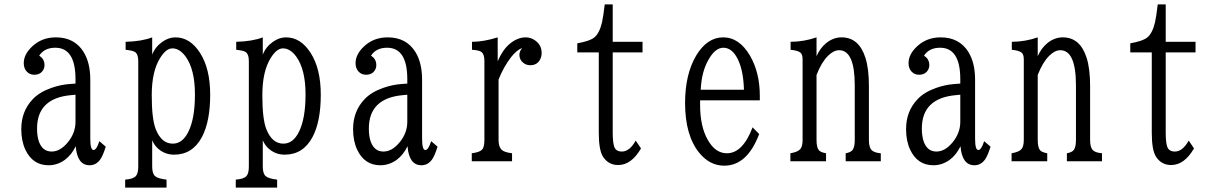

<svg xmlns="http://www.w3.org/2000/svg" viewBox="-20 -729 5540 868"><path d="M321.3 -351.1V-371.1Q321.3 -513.2 230 -513.2Q180.2 -513.2 157.2 -477.1Q181.2 -462.9 181.2 -434.6Q181.2 -421.9 174.8 -411.6Q162.1 -391.1 134.8 -391.1Q114.3 -391.1 101.1 -405.3Q87.4 -419.9 87.4 -443.4Q87.4 -482.9 124.5 -518.1Q168.5 -560.1 232.4 -560.1Q316.9 -560.1 357.9 -494.1Q388.2 -445.3 388.2 -368.2V-102.1Q388.2 -50.8 402.8 -50.8Q416.5 -50.8 429.2 -90.8L458 -65.9Q445.8 -25.9 433.1 -7.8Q414.1 18.1 385.3 18.1Q329.1 18.1 322.3 -67.9Q303.7 -29.3 273.9 -6.8Q239.7 18.1 199.7 18.1Q127.9 18.1 94.7 -52.2Q76.2 -91.8 76.2 -145Q76.2 -226.6 128.4 -280.8Q158.7 -313 213.4 -332Q253.9 -346.2 294.4 -349.1ZM321.3 -300.8 300.3 -298.8Q147.5 -284.7 147.5 -147.9Q147.5 -111.3 156.7 -86.9Q173.3 -43.9 213.4 -43.9Q252 -43.9 286.1 -85Q321.3 -127.4 321.3 -178.2Z M545.9 119.1V83Q581.5 80.6 594.2 66.9Q605 55.2 605 23.9V-453.1Q605 -481.4 592.8 -492.2Q583 -500.5 547.9 -503.9V-540Q621.6 -542 668 -560.1V-481.9Q681.2 -516.6 713.4 -539.6Q742.2 -560.1 772.9 -560.1Q838.9 -560.1 883.8 -490.7Q930.2 -418.9 930.2 -300.8Q930.2 -179.2 892.6 -108.9Q850.1 -29.8 767.1 -29.8Q721.7 -29.8 689.5 -62Q676.3 -75.7 668 -94.7V23.9Q668 55.2 680.7 66.9Q693.4 78.6 732.9 83V119.1ZM759.3 -510.3Q730.5 -510.3 703.6 -466.3Q666 -406.2 666 -298.3Q666 -190.9 684.1 -145Q710 -79.6 761.2 -79.6Q804.7 -79.6 831.1 -132.3Q861.3 -191.9 861.3 -302.2Q861.3 -415 819.3 -473.1Q792 -510.3 759.3 -510.3Z M1045.9 119.1V83Q1081.5 80.6 1094.2 66.9Q1105 55.2 1105 23.9V-453.1Q1105 -481.4 1092.8 -492.2Q1083 -500.5 1047.9 -503.9V-540Q1121.6 -542 1168 -560.1V-481.9Q1181.2 -516.6 1213.4 -539.6Q1242.2 -560.1 1272.9 -560.1Q1338.9 -560.1 1383.8 -490.7Q1430.2 -418.9 1430.2 -300.8Q1430.2 -179.2 1392.6 -108.9Q1350.1 -29.8 1267.1 -29.8Q1221.7 -29.8 1189.5 -62Q1176.3 -75.7 1168 -94.7V23.9Q1168 55.2 1180.7 66.9Q1193.4 78.6 1232.9 83V119.1ZM1259.3 -510.3Q1230.5 -510.3 1203.6 -466.3Q1166 -406.2 1166 -298.3Q1166 -190.9 1184.1 -145Q1210 -79.6 1261.2 -79.6Q1304.7 -79.6 1331.1 -132.3Q1361.3 -191.9 1361.3 -302.2Q1361.3 -415 1319.3 -473.1Q1292 -510.3 1259.3 -510.3Z M1821.3 -351.1V-371.1Q1821.3 -513.2 1730 -513.2Q1680.2 -513.2 1657.2 -477.1Q1681.2 -462.9 1681.2 -434.6Q1681.2 -421.9 1674.8 -411.6Q1662.1 -391.1 1634.8 -391.1Q1614.3 -391.1 1601.1 -405.3Q1587.4 -419.9 1587.4 -443.4Q1587.4 -482.9 1624.5 -518.1Q1668.5 -560.1 1732.4 -560.1Q1816.9 -560.1 1857.9 -494.1Q1888.2 -445.3 1888.2 -368.2V-102.1Q1888.2 -50.8 1902.8 -50.8Q1916.5 -50.8 1929.2 -90.8L1958 -65.9Q1945.8 -25.9 1933.1 -7.8Q1914.1 18.1 1885.3 18.1Q1829.1 18.1 1822.3 -67.9Q1803.7 -29.3 1773.9 -6.8Q1739.7 18.1 1699.7 18.1Q1627.9 18.1 1594.7 -52.2Q1576.2 -91.8 1576.2 -145Q1576.2 -226.6 1628.4 -280.8Q1658.7 -313 1713.4 -332Q1753.9 -346.2 1794.4 -349.1ZM1821.3 -300.8 1800.3 -298.8Q1647.5 -284.7 1647.5 -147.9Q1647.5 -111.3 1656.7 -86.9Q1673.3 -43.9 1713.4 -43.9Q1752 -43.9 1786.1 -85Q1821.3 -127.4 1821.3 -178.2Z M2112.8 0V-36.1Q2147 -40.5 2158.7 -51.8Q2169.9 -63 2169.9 -96.2V-453.1Q2169.9 -482.4 2157.7 -493.2Q2147.5 -502 2113.8 -503.9V-540Q2166 -540 2230 -560.1V-452.1Q2252 -503.4 2283.2 -529.8Q2318.8 -560.1 2356.4 -560.1Q2376.5 -560.1 2393.6 -549.8Q2428.7 -528.8 2428.7 -489.7Q2428.7 -473.6 2421.9 -460.4Q2408.2 -434.1 2377.4 -434.1Q2360.4 -434.1 2347.2 -443.8Q2328.1 -458 2328.1 -481Q2328.1 -496.6 2340.8 -512.2Q2315.9 -502.9 2291 -471.2Q2255.4 -424.8 2233.9 -369.1V-96.2Q2233.9 -65.4 2248 -51.8Q2259.3 -40.5 2294.9 -36.1V0Z M2589.8 -492.2V-533.2Q2645.5 -543 2666 -559.1Q2689.9 -578.1 2701.7 -628.4Q2707.5 -654.3 2713.9 -709H2750V-540H2884.8V-492.2H2750V-129.9Q2750 -83.5 2757.3 -64.5Q2765.1 -43.9 2791.5 -43.9Q2826.2 -43.9 2854 -93.3L2877.9 -58.1Q2834.5 17.1 2774.4 17.1Q2730 17.1 2705.6 -21.5Q2687 -51.3 2687 -128.9V-492.2Z M3145 -275.4V-256.3Q3145 -157.2 3179.7 -96.7Q3213.9 -36.1 3266.1 -36.1Q3337.9 -36.1 3382.3 -153.3L3412.1 -123Q3357.9 20 3254.4 20Q3189 20 3141.6 -37.6Q3077.1 -116.7 3077.1 -263.2Q3077.1 -393.1 3127.4 -478Q3176.8 -560.1 3249.5 -560.1Q3322.3 -560.1 3371.1 -476.6Q3415 -400.4 3415 -295.4V-275.4ZM3343.3 -323.2Q3340.8 -409.7 3315.9 -460.4Q3290.5 -513.2 3250 -513.2Q3214.4 -513.2 3184.6 -461.9Q3151.4 -406.2 3147.9 -323.2Z M3553.2 0V-36.1Q3587.4 -42 3598.1 -55.2Q3608.4 -67.4 3608.4 -96.2V-460.9Q3608.4 -484.4 3597.2 -492.2Q3584.5 -501 3554.2 -503.9V-540Q3615.2 -540.5 3671.4 -560.1V-475.1Q3687.5 -511.2 3713.9 -533.2Q3746.6 -560.1 3784.7 -560.1Q3863.3 -560.1 3892.6 -467.3Q3908.2 -418 3908.2 -339.8V-96.2Q3908.2 -63.5 3919.9 -50.8Q3931.6 -38.6 3961.9 -36.1V0H3803.2V-36.1Q3827.1 -40.5 3835 -51.8Q3844.2 -65.4 3844.2 -96.2V-342.8Q3844.2 -502 3773.4 -502Q3748.5 -502 3722.7 -476.1Q3693.4 -446.8 3671.4 -390.1V-96.2Q3671.4 -63.5 3681.2 -50.8Q3689 -40.5 3714.4 -36.1V0Z M4321.3 -351.1V-371.1Q4321.3 -513.2 4230 -513.2Q4180.2 -513.2 4157.2 -477.1Q4181.2 -462.9 4181.2 -434.6Q4181.2 -421.9 4174.8 -411.6Q4162.1 -391.1 4134.8 -391.1Q4114.3 -391.1 4101.1 -405.3Q4087.4 -419.9 4087.4 -443.4Q4087.4 -482.9 4124.5 -518.1Q4168.5 -560.1 4232.4 -560.1Q4316.9 -560.1 4357.9 -494.1Q4388.2 -445.3 4388.2 -368.2V-102.1Q4388.2 -50.8 4402.8 -50.8Q4416.5 -50.8 4429.2 -90.8L4458 -65.9Q4445.8 -25.9 4433.1 -7.8Q4414.1 18.1 4385.3 18.1Q4329.1 18.1 4322.3 -67.9Q4303.7 -29.3 4273.9 -6.8Q4239.7 18.1 4199.7 18.1Q4127.9 18.1 4094.7 -52.2Q4076.2 -91.8 4076.2 -145Q4076.2 -226.6 4128.4 -280.8Q4158.7 -313 4213.4 -332Q4253.9 -346.2 4294.4 -349.1ZM4321.3 -300.8 4300.3 -298.8Q4147.5 -284.7 4147.5 -147.9Q4147.5 -111.3 4156.7 -86.9Q4173.3 -43.9 4213.4 -43.9Q4252 -43.9 4286.1 -85Q4321.3 -127.4 4321.3 -178.2Z M4553.2 0V-36.1Q4587.4 -42 4598.1 -55.2Q4608.4 -67.4 4608.4 -96.2V-460.9Q4608.4 -484.4 4597.2 -492.2Q4584.5 -501 4554.2 -503.9V-540Q4615.2 -540.5 4671.4 -560.1V-475.1Q4687.5 -511.2 4713.9 -533.2Q4746.6 -560.1 4784.7 -560.1Q4863.3 -560.1 4892.6 -467.3Q4908.2 -418 4908.2 -339.8V-96.2Q4908.2 -63.5 4919.9 -50.8Q4931.6 -38.6 4961.9 -36.1V0H4803.2V-36.1Q4827.1 -40.5 4835 -51.8Q4844.2 -65.4 4844.2 -96.2V-342.8Q4844.2 -502 4773.4 -502Q4748.5 -502 4722.7 -476.1Q4693.4 -446.8 4671.4 -390.1V-96.2Q4671.4 -63.5 4681.2 -50.8Q4689 -40.5 4714.4 -36.1V0Z M5089.8 -492.2V-533.2Q5145.5 -543 5166 -559.1Q5189.9 -578.1 5201.7 -628.4Q5207.5 -654.3 5213.9 -709H5250V-540H5384.8V-492.2H5250V-129.9Q5250 -83.5 5257.3 -64.5Q5265.1 -43.9 5291.5 -43.9Q5326.2 -43.9 5354 -93.3L5377.9 -58.1Q5334.5 17.1 5274.4 17.1Q5230 17.1 5205.6 -21.5Q5187 -51.3 5187 -128.9V-492.2Z"/></svg>

Font: BIZ UDMincho
Style: Regular
Weight: 400
Monospace: yes
Designer: TypeBank Co., Ltd.
Foundry: Morisawa Inc.
Version: Version 1.06